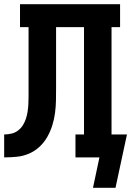

<svg xmlns="http://www.w3.org/2000/svg" viewBox="-20 -755 640 921"><path d="M534 146H426L457 0H342V-110H383V-625H249V-335Q249 -304 248.5 -274Q248 -244 244 -213.5Q240 -183 231 -154Q222 -125 207 -98.5Q192 -72 169.5 -51Q147 -30 119 -18Q91 -6 60.5 -3Q30 0 0 0V-110Q17 -110 34.5 -114Q52 -118 66 -128.5Q80 -139 89.5 -154Q99 -169 104.5 -186Q110 -203 112.5 -220Q115 -237 116 -254.5Q117 -272 117 -289.5Q117 -307 117 -325Q117 -327 117 -329.5Q117 -332 117 -335V-625H76V-735H556V-625H515V-110H589Z"/></svg>

Font: Iosevka Curly Slab XBdEx
Style: Regular
Weight: 800
Width: 7
Monospace: yes
Designer: Belleve Invis
Foundry: Belleve Invis
Version: Version 11.0.0; ttfautohint (v1.8.3)